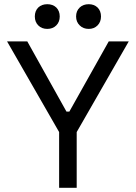

<svg xmlns="http://www.w3.org/2000/svg" viewBox="-20 -898 650 918"><path d="M262.7 0Q262.7 -66.4 262.7 -266.6Q201.2 -375 13.7 -700.2Q38.1 -700.2 110.4 -700.2Q157.2 -616.2 297.9 -364.3Q301.8 -364.3 311.5 -364.3Q359.4 -448.2 500 -700.2Q524.4 -700.2 595.7 -700.2Q534.2 -591.8 346.7 -266.6Q346.7 -200.2 346.7 0Q326.2 0 262.7 0ZM404.3 -759.8Q377.9 -759.8 361.3 -776.4Q343.8 -793 343.8 -819.3Q343.8 -845.7 361.3 -862.3Q377.9 -877.9 404.3 -877.9Q429.7 -877.9 446.3 -862.3Q462.9 -845.7 462.9 -819.3Q462.9 -793 446.3 -776.4Q429.7 -759.8 404.3 -759.8ZM206.1 -759.8Q179.7 -759.8 163.1 -776.4Q146.5 -793 146.5 -819.3Q146.5 -845.7 163.1 -862.3Q179.7 -877.9 206.1 -877.9Q232.4 -877.9 249 -862.3Q265.6 -845.7 265.6 -819.3Q265.6 -793 249 -776.4Q232.4 -759.8 206.1 -759.8Z"/></svg>

Font: Kadena Space Grotesk
Style: Regular
Weight: 400
Designer: Florian Karsten
Version: Version 2.000